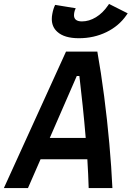

<svg xmlns="http://www.w3.org/2000/svg" viewBox="-48 -956 669 976"><path d="M-28.3 0 287.6 -693.8H446.8Q465.8 -587.4 481.4 -466.8Q497.1 -346.2 507.8 -225.8Q518.6 -105.5 523.4 0H402.8Q401.9 -33.7 400.1 -70.8Q398.4 -107.9 396 -146.5H158.2L94.2 0ZM205.1 -254.9H387.7Q380.9 -337.4 372.3 -418.7Q363.8 -500 355.5 -569.8H342.3ZM353 -761.7Q278.8 -761.7 243.2 -794.4Q215.3 -819.3 215.3 -859.4Q215.3 -871.6 217.8 -884.8Q222.7 -912.1 232.4 -931.2L336.9 -914.1Q330.6 -900.9 329.1 -890.1Q328.1 -884.3 328.1 -878.9Q328.1 -847.2 368.7 -847.2Q404.8 -847.2 439.7 -868.4Q474.6 -889.6 501 -928.2L506.3 -936L601.1 -888.2L594.7 -878.9Q556.6 -823.7 492.9 -792.7Q429.2 -761.7 353 -761.7Z"/></svg>

Font: CaskaydiaCove NFP SemiBold
Style: Italic
Weight: 600
Italic angle: -10°
Designer: Aaron Bell
Foundry: Saja Typeworks
Version: Version 2111.001; VTT 6.35;Nerd Fonts 3.1.1